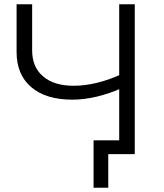

<svg xmlns="http://www.w3.org/2000/svg" viewBox="-20 -720 768 897"><path d="M317.7 -254.4Q194.5 -254.4 126 -312.8Q57.5 -371.2 57.5 -477.3V-700H130.2V-484.7Q130.2 -406.3 181.6 -362.8Q232.9 -319.3 324 -319.3Q377.9 -319.3 435.7 -333.8Q493.4 -348.2 551.5 -375.1L551.2 -309.4Q490.8 -282.3 431.4 -268.4Q372 -254.4 317.7 -254.4ZM417.1 157.1V-64.3H609.6V0H476.3L485.8 -20.3V157.1ZM536.9 0V-700H609.6V0Z"/></svg>

Font: Montserrat Thin
Style: Regular
Weight: 100
Designer: Julieta Ulanovsky
Foundry: Julieta Ulanovsky
Version: Version 9.000